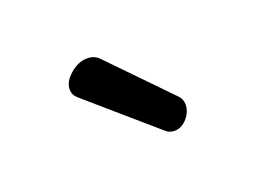

<svg xmlns="http://www.w3.org/2000/svg" viewBox="-44 -797 438 329"><g transform="rotate(-20 175.0 -633.0)"><path d="M85 -677Q85 -691 100 -704Q115 -717 131 -717Q145 -717 153 -708L256 -602Q263 -595 263 -585Q263 -572 253 -560.5Q243 -549 230 -549Q220 -549 213 -556L93 -660Q85 -667 85 -677Z"/></g></svg>

Font: Iansui 0.93
Style: Regular
Weight: 400
Designer: But Ko / Fontworks Inc.
Foundry: zi-hi.com / Fontworks Inc.
Version: Version 0.931